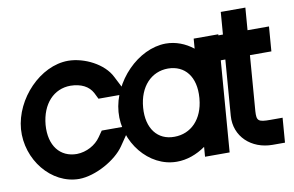

<svg xmlns="http://www.w3.org/2000/svg" viewBox="-80 -930 1645 1076"><g transform="rotate(-10 742.5 -392.0)"><path d="M581.6 -529 635.4 -424H473.4L456.1 -459C434.4 -500 391.1 -522 331.2 -523C236.2 -523 166.3 -449 156 -331C146.8 -213 206 -140 301 -140C356.1 -141 408.4 -170 436.6 -211L460.3 -245H623.3L550.9 -139C502.4 -68 383.1 -1 290 0C131 0 3.5 -159 16 -331C29.5 -502 183.2 -663 342.2 -663H343.2C434.1 -662 542.9 -608 581.6 -529Z M571 -331C584.6 -503 740.1 -662 897.2 -663C954.7 -663 1008.4 -641.8 1052.7 -606.6L1057.2 -663H1197.2L1145 0H1005L1009.4 -55.5C959.7 -20.6 902.8 0.4 845 0C686 0 557.7 -161 571 -331ZM711.1 -331C701.8 -213 760.9 -139 856 -140C950.6 -140 1020.6 -210.8 1030.6 -325.7L1031.1 -331C1040.4 -450 982.1 -522 886.2 -523C791.2 -523 720.4 -450 711.1 -331Z M1351.7 -517 1326.9 -202C1323.6 -148 1332 -140 1401 -140H1471L1460 0H1390C1269 0 1177.9 -84.1 1186.8 -201L1211.7 -517H1133.7L1144.7 -657H1222.7L1232.7 -784H1372.7L1362.7 -657H1484.7L1473.7 -517Z"/></g></svg>

Font: Poland Can Into
Style: Of Regular
Weight: 500
Foundry: Cannot Into Space Fonts
Version: Version 1.01